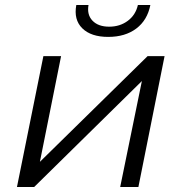

<svg xmlns="http://www.w3.org/2000/svg" viewBox="-20 -750 728 770"><path d="M48 0 154 -525H225L140 -101L572 -525H640L535 0H462L549 -425L117 0ZM414 -602Q345 -602 310 -636.5Q275 -671 286 -730H335Q328 -691 351 -667Q374 -643 418 -643Q461 -643 492.5 -666.5Q524 -690 533 -730H583Q571 -669 526.5 -635.5Q482 -602 414 -602Z"/></svg>

Font: MOST Montserrat
Style: Italic
Weight: 400
Italic angle: -11.3°
Designer: Julieta Ulanovsky
Foundry: Julieta Ulanovsky
Version: Version 8.000;March 11, 2024;FontCreator 15.0.0.2926 64-bit